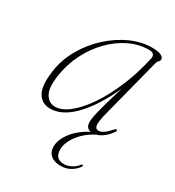

<svg xmlns="http://www.w3.org/2000/svg" viewBox="-159 -541 764 838"><g transform="rotate(30 223.0 -122.5)"><path d="M333 -101.5Q319.5 -49.5 322 -32Q324.5 -14.5 339.5 -14.5Q351 -14.5 364 -22.8Q377 -31 396.5 -53Q404 -60.5 408 -58.5Q412 -56.5 407.5 -48.5Q392.5 -26 374.5 -12.5Q356.5 1 339 5.5Q291.5 31 264 68.2Q236.5 105.5 236.5 139.5Q236.5 187 282 187Q299.5 187 317.8 177.8Q336 168.5 347.5 153.5Q351 148.5 355 149Q359.5 149.5 357 155.5Q348.5 171.5 325.8 186.2Q303 201 273.5 201Q241 201 223 185.5Q205 170 205 143.5Q205 108 233.5 70.8Q262 33.5 313 6.5Q287.5 1.5 287.5 -29.5Q287.5 -42.5 291.8 -63.5Q296 -84.5 306.5 -122.5Q317 -160.5 337 -224.5Q288 -116.5 228.8 -54.5Q169.5 7.5 108.5 7.5Q68 7.5 47 -26Q26 -59.5 37 -138.5Q45 -199 76 -254.2Q107 -309.5 153.5 -352.8Q200 -396 254.2 -421Q308.5 -446 362.5 -446Q393.5 -446 408 -438.8Q422.5 -431.5 422.5 -422Q422.5 -414.5 416.5 -408.8Q410.5 -403 409 -396.5ZM67.5 -136.5Q57 -69.5 74.5 -40Q92 -10.5 123.5 -10.5Q155.5 -10.5 192.5 -39.2Q229.5 -68 265.8 -120.8Q302 -173.5 332.5 -245.2Q363 -317 382 -402.5Q387.5 -431 355.5 -431Q305.5 -431 257.8 -408Q210 -385 170.2 -344.2Q130.5 -303.5 103.5 -250Q76.5 -196.5 67.5 -136.5Z"/></g></svg>

Font: Fraunces 72pt S000 Thin
Style: Italic
Weight: 100
Italic angle: -16°
Version: Version 1.000; ttfautohint (v1.8.3)